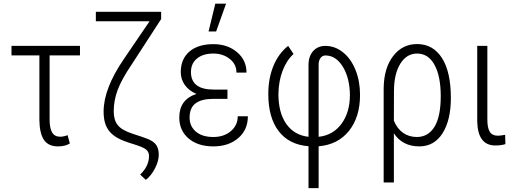

<svg xmlns="http://www.w3.org/2000/svg" viewBox="-20 -774 2765 1028"><path d="M408.2 -477.5H245.6V-133.8Q245.6 -87.9 259 -64.9Q272.5 -42 302.2 -42Q320.3 -42 341.8 -50.3L354 -5.9Q329.1 9.8 290.5 9.8Q238.8 9.8 215.3 -25.1Q191.9 -60.1 190.9 -130.4V-477.5H41.5V-528.3H408.2Z M842.8 -710.9V-671.9L683.1 -425.8Q630.4 -347.7 609.6 -291.5Q588.9 -235.4 588.9 -177.7Q588.9 -130.9 610.6 -103.8Q632.3 -76.7 690.2 -57.9Q748 -39.1 765.6 -32.2Q801.8 -18.6 815.9 1.5Q830.1 21.5 830.1 54.2Q830.1 88.4 809.6 127.9Q789.1 167.5 760.7 189L730.5 160.6Q777.8 115.7 777.8 61Q777.8 39.1 761.7 26.1Q745.6 13.2 691.7 -3.2Q637.7 -19.5 610.6 -34.7Q583.5 -49.8 566.9 -69.6Q550.3 -89.4 542.5 -115.5Q534.7 -141.6 534.7 -176.3Q534.7 -298.8 641.6 -455.6L780.8 -660.2H493.2V-710.9Z M939.9 -145Q939.9 -241.2 1031.7 -271Q991.7 -288.1 969.7 -318.8Q947.8 -349.6 947.8 -387.7Q947.8 -458 994.1 -497.8Q1040.5 -537.6 1122.6 -537.6Q1198.7 -537.6 1249.3 -494.6Q1299.8 -451.7 1299.8 -385.3H1246.1Q1246.1 -430.2 1210 -458.7Q1173.8 -487.3 1122.6 -487.3Q1066.9 -487.3 1034.7 -460.7Q1002.4 -434.1 1002.4 -388.2Q1002.4 -294.4 1124 -294.4H1197.8V-244.6H1120.6Q1059.1 -244.6 1027.1 -220.7Q995.1 -196.8 995.1 -144Q995.1 -98.1 1028.8 -69.3Q1062.5 -40.5 1122.6 -40.5Q1178.7 -40.5 1215.8 -71.8Q1252.9 -103 1252.9 -151.4H1307.1Q1307.1 -78.6 1255.4 -34.4Q1203.6 9.8 1122.6 9.8Q1039.6 9.8 989.7 -32.7Q939.9 -75.2 939.9 -145ZM1132.8 -754.4H1190.4L1137.2 -605.5H1096.7Z M1686 -41.5Q1763.2 -49.8 1808.3 -111.1Q1853.5 -172.4 1853.5 -265.6Q1852.5 -356 1815.7 -416.5Q1778.8 -477.1 1722.2 -477.1Q1706.1 -477.1 1696 -463.4Q1686 -449.7 1686 -428.2ZM1631.8 8.8Q1528.8 1 1472.7 -71Q1416.5 -143.1 1416.5 -271Q1416.5 -354.5 1444.1 -421.4Q1471.7 -488.3 1522.9 -528.3L1551.8 -484.9Q1515.6 -453.1 1493.7 -396.7Q1471.7 -340.3 1470.7 -270.5Q1470.7 -170.4 1512.9 -110.4Q1555.2 -50.3 1631.8 -41.5V-425.8Q1631.8 -472.7 1656.7 -500.5Q1681.6 -528.3 1722.2 -528.3Q1773.4 -528.3 1816.4 -493.9Q1859.4 -459.5 1883.5 -399.4Q1907.7 -339.4 1907.7 -266.1Q1907.7 -147.5 1848.6 -73.5Q1789.6 0.5 1686 9.3V233.4H1631.8Z M2088.9 -127.9Q2106.4 -85 2138.2 -62.7Q2169.9 -40.5 2211.9 -40.5Q2272.5 -40.5 2306.2 -95Q2339.8 -149.4 2339.8 -259.3Q2339.8 -365.7 2306.6 -426.5Q2273.4 -487.3 2213.4 -487.3Q2157.2 -487.3 2123.5 -433.1Q2089.8 -378.9 2089.4 -287.6ZM2213.4 -538.1Q2298.3 -538.1 2346.2 -463.6Q2394 -389.2 2394 -249Q2394 -130.9 2349.4 -60.5Q2304.7 9.8 2225.1 9.8Q2135.3 9.8 2088.9 -60.1V203.1H2034.2V-301.8Q2035.6 -409.7 2085 -473.9Q2134.3 -538.1 2213.4 -538.1Z M2589.4 -528.3V-132.8Q2589.4 -89.8 2602.3 -68.6Q2615.2 -47.4 2645.5 -47.4Q2658.7 -47.4 2684.6 -52.2L2686 -2.4Q2664.1 4.9 2632.3 4.9Q2538.1 4.9 2535.2 -123.5V-528.3Z"/></svg>

Font: MAUL Condensed Light
Style: Light
Weight: 300
Designer: MAUL
Version: Version 2.137; 2017; ttfautohint (v1.8.3)